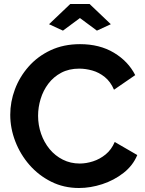

<svg xmlns="http://www.w3.org/2000/svg" viewBox="-20 -935 726 961"><path d="M31.3 -360.5Q31.3 -425.5 54.7 -488Q78.1 -550.5 123.2 -601.7Q168.3 -653 233.3 -683.5Q298.4 -714 380.6 -714Q478.8 -714 550.4 -671Q622 -627.9 656.8 -559L550.6 -485.9Q533.2 -526.4 504.3 -549.6Q475.4 -572.7 442 -582.1Q408.5 -591.5 376.6 -591.5Q325.3 -591.5 286.5 -570.9Q247.8 -550.3 222 -516.1Q196.2 -482 183.4 -439.9Q170.6 -397.9 170.6 -355.5Q170.6 -308.7 185.7 -265.3Q200.8 -222 228.4 -188.6Q256 -155.3 294.5 -135.9Q332.9 -116.5 379.2 -116.5Q411.6 -116.5 445.7 -127.5Q479.7 -138.4 508.8 -162.1Q537.8 -185.8 554.2 -224.4L667.1 -159Q645.5 -106.5 598.2 -69.5Q550.8 -32.5 491.8 -13.2Q432.9 6 375.2 6Q299.5 6 236.4 -25.5Q173.4 -57 127.5 -109.5Q81.7 -162 56.5 -227.5Q31.3 -293 31.3 -360.5ZM225.4 -813.8 331.8 -915.1H428.3L534.7 -813.8L465.1 -781.7L380.1 -844.7L295.1 -781.7Z"/></svg>

Font: Raleway Thin
Style: Regular
Weight: 100
Designer: Matt McInerney, Pablo Impallari, Rodrigo Fuenzalida
Foundry: Matt McInerney, Pablo Impallari, Rodrigo Fuenzalida
Version: Version 4.026